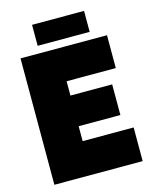

<svg xmlns="http://www.w3.org/2000/svg" viewBox="-115 -844 730 920"><g transform="rotate(-15 249.5 -384.0)"><path d="M477 -167V0H39V-627H468V-464H224V-393H431V-241H224V-167ZM392 -768V-664H134V-768Z"/></g></svg>

Font: Blinker ExtraBold
Style: Regular
Weight: 800
Designer: Juergen Huber
Foundry: supertype
Version: Version 1.017;hotconv 1.0.117;makeotfexe 2.5.65602